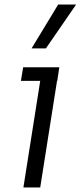

<svg xmlns="http://www.w3.org/2000/svg" viewBox="-20 -825 355 845"><path d="M83 0 157 -469H72L82 -529H241L232 -469H231L157 0ZM119 -612 236 -805H315L182 -612Z"/></svg>

Font: Sora Light
Style: Italic
Weight: 300
Designer: Jonathan Barnbrook, Juli√°n Moncada
Version: Version 1.000